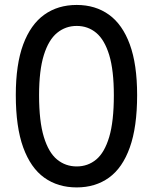

<svg xmlns="http://www.w3.org/2000/svg" viewBox="-20 -762 634 796"><path d="M298 15Q220 15 163.5 -25.5Q107 -66 76.2 -150.8Q45.5 -235.5 45.5 -368Q45.5 -495 76.2 -577.8Q107 -660.5 163.5 -701Q220 -741.5 298 -741.5Q375.5 -741.5 431.8 -701Q488 -660.5 518.2 -577.8Q548.5 -495 548.5 -368Q548.5 -235.5 518.2 -150.8Q488 -66 431.8 -25.5Q375.5 15 298 15ZM298 -72Q344.5 -72 379 -100.8Q413.5 -129.5 432.8 -194.2Q452 -259 452 -367Q452 -470.5 432.8 -533.8Q413.5 -597 379 -625.8Q344.5 -654.5 298 -654.5Q252 -654.5 216.8 -625.8Q181.5 -597 161.8 -533.8Q142 -470.5 142 -367Q142 -259 161.8 -194.2Q181.5 -129.5 216.5 -100.8Q251.5 -72 298 -72Z"/></svg>

Font: Spline Sans
Style: Regular
Weight: 400
Designer: Eben Sorkin, Mirko Velimirovic
Foundry: Sorkin Type
Version: Version 1.001